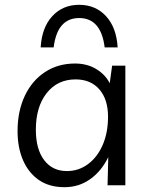

<svg xmlns="http://www.w3.org/2000/svg" viewBox="-20 -770 616 798"><path d="M501 -497V0H427L430 -117Q402 -59 355 -25.5Q308 8 248 8Q185 8 142 -21.5Q99 -51 76 -103.5Q53 -156 53 -225Q53 -308 83 -371.5Q113 -435 167 -470.5Q221 -506 292 -506Q342 -506 380 -483Q418 -460 436 -424L446 -497ZM294 -440Q219 -440 174 -383Q129 -326 129 -231Q129 -150 163.5 -104.5Q198 -59 258 -59Q307 -59 346 -88Q385 -117 407 -168Q429 -219 429 -285Q429 -357 393 -398.5Q357 -440 294 -440ZM415 -573Q400 -695 309 -695Q218 -695 203 -573H149Q154 -656 197.5 -703Q241 -750 309 -750Q377 -750 420.5 -703Q464 -656 469 -573Z"/></svg>

Font: LivvicRegular
Style: Regular
Weight: 400
Designer: Jacques Le Bailly, Baron von Fonthausen
Version: Version 1.001; ttfautohint (v1.8.2)